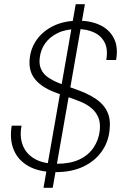

<svg xmlns="http://www.w3.org/2000/svg" viewBox="-20 -811 600 918"><path d="M188 87 342 -791H386L232 87ZM246 12Q168 12 117.5 -16Q67 -44 46 -94Q25 -144 36 -210H83Q73 -159 88.5 -117.5Q104 -76 145 -52Q186 -28 252 -28Q316 -28 359.5 -48.5Q403 -69 427.5 -105.5Q452 -142 457 -187Q461 -225 449.5 -251Q438 -277 416 -295Q394 -313 364.5 -325Q335 -337 302.5 -348Q270 -359 239 -371Q177 -395 146.5 -433.5Q116 -472 122 -530Q127 -582 157 -623Q187 -664 237.5 -688Q288 -712 356 -712Q415 -712 459.5 -690.5Q504 -669 525 -627Q546 -585 535 -524H488Q497 -575 480.5 -607.5Q464 -640 429.5 -656Q395 -672 349 -672Q295 -672 256 -653Q217 -634 195.5 -603Q174 -572 170 -534Q166 -502 177 -479Q188 -456 210 -441Q232 -426 261 -414Q290 -402 323 -391Q356 -380 388 -366Q415 -354 438 -338.5Q461 -323 477.5 -302Q494 -281 501 -254Q508 -227 504 -191Q499 -133 466.5 -87Q434 -41 378.5 -14.5Q323 12 246 12Z"/></svg>

Font: DM Sans 16pt ExtraLight
Style: Italic
Weight: 250
Italic angle: -10°
Version: Version 4.004;gftools[0.9.30]